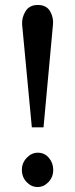

<svg xmlns="http://www.w3.org/2000/svg" viewBox="-20 -736 303 772"><path d="M108 -224 69 -637Q67 -665 82.5 -690.5Q98 -716 132 -716Q167 -716 181.5 -690.5Q196 -665 193 -637L155 -224ZM131 16Q106 16 87 -4Q68 -24 68 -53Q68 -81 87.5 -101.5Q107 -122 132 -122Q159 -122 176.5 -101.5Q194 -81 194 -53Q194 -24 175 -4Q156 16 131 16Z"/></svg>

Font: Lora Medium
Style: Regular
Weight: 500
Designer: Olga Karpushina, Alexei Vanyashin (Cyrillic)
Foundry: Cyreal
Version: Version 3.004